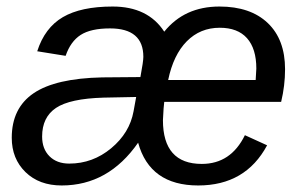

<svg xmlns="http://www.w3.org/2000/svg" viewBox="-20 -558 929 588"><path d="M841 -246H483Q481 -233 479 -190Q479 -56 598 -56Q687 -56 730 -144L798 -113Q732 10 587 10Q439 10 403 -121Q312 10 169 10Q100 10 58 -31Q16 -72 16 -136Q16 -227 83 -272.5Q150 -318 293 -321L410 -322Q419 -370 419 -384Q419 -471 317 -471Q258 -471 227 -451Q196 -431 181 -387L94 -401Q117 -473 172.5 -505.5Q228 -538 325 -538Q433 -538 483 -461Q545 -538 652 -538Q747 -538 800 -487.5Q853 -437 853 -346Q853 -296 841 -246ZM389 -217 397 -261 297 -259Q194 -256 151.5 -227.5Q109 -199 109 -140Q109 -102 131.5 -79.5Q154 -57 192 -57Q264 -57 320.5 -104Q377 -151 389 -217ZM495 -313H763L765 -348Q765 -409 736.5 -441Q708 -473 653 -473Q593 -473 552 -431.5Q511 -390 495 -313Z"/></svg>

Font: Libra Sans
Style: Italic
Weight: 400
Italic angle: -12°
Foundry: Context Ltd
Version: Version 1.002